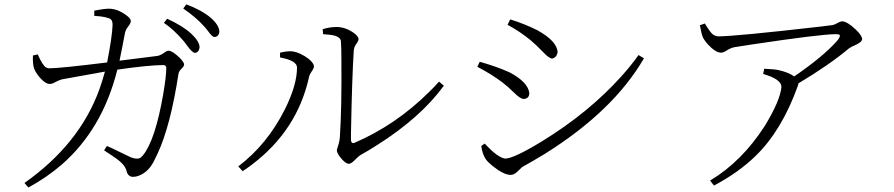

<svg xmlns="http://www.w3.org/2000/svg" viewBox="-20 -795 4015 862"><path d="M516.6 -522.5 686.5 -543.9Q701.2 -545.9 721.7 -561.5Q730.5 -567.4 736.3 -567.4Q753.9 -567.4 787.1 -535.2Q805.7 -515.6 806.6 -505.9Q806.6 -497.1 793.9 -485.4Q783.2 -475.6 781.2 -462.9Q745.1 -228.5 687.5 -105.5Q678.7 -85.9 669.9 -69.3Q641.6 -15.6 592.8 -2.9Q583 -1 575.2 -1Q553.7 -2.9 547.9 -28.3Q541 -55.7 501 -84Q495.1 -87.9 482.4 -96.7Q460 -111.3 447.3 -120.1L460 -139.6Q480.5 -130.9 524.4 -109.4Q560.5 -91.8 569.3 -87.9Q599.6 -77.1 613.3 -88.9Q617.2 -92.8 621.1 -96.7Q676.8 -164.1 712.9 -373Q726.6 -453.1 726.6 -492.2Q724.6 -502 714.8 -502.9Q649.4 -502.9 506.8 -482.4Q440.4 -215.8 256.8 -55.7Q188.5 2.9 107.4 46.9L89.8 26.4Q337.9 -148.4 426.8 -395.5Q439.5 -431.6 451.2 -473.6Q291 -445.3 256.8 -438.5Q245.1 -435.5 219.7 -421.9Q210.9 -418 204.1 -418Q179.7 -418 148.4 -460Q137.7 -474.6 133.8 -485.4Q126 -506.8 127.9 -545.9L149.4 -550.8Q170.9 -502 186.5 -492.2Q194.3 -488.3 201.2 -488.3Q247.1 -488.3 460.9 -514.6Q483.4 -628.9 485.4 -682.6Q486.3 -705.1 471.7 -711.9Q468.8 -712.9 465.8 -713.9Q443.4 -721.7 403.3 -723.6V-747.1Q452.1 -756.8 471.7 -755.9Q508.8 -754.9 546.9 -726.6Q567.4 -711.9 567.4 -700.2Q567.4 -691.4 554.7 -674.8Q543 -660.2 540 -641.6Q531.2 -592.8 516.6 -522.5ZM715.8 -692.4 730.5 -710.9Q802.7 -677.7 839.8 -642.6Q876 -608.4 876 -582Q873 -559.6 855.5 -557.6Q843.8 -557.6 820.3 -589.8Q810.5 -603.5 806.6 -608.4Q759.8 -663.1 715.8 -692.4ZM802.7 -756.8 816.4 -775.4Q884.8 -750 926.8 -714.8Q963.9 -681.6 964.8 -653.3Q962.9 -629.9 942.4 -628.9Q932.6 -628.9 914.1 -655.3Q902.3 -670.9 894.5 -678.7Q859.4 -717.8 802.7 -756.8Z M1430.7 -641.6 1428.7 -664.1Q1460.9 -673.8 1491.2 -673.8Q1531.2 -673.8 1569.3 -646.5Q1588.9 -631.8 1589.8 -620.1Q1589.8 -610.4 1578.1 -595.7Q1570.3 -584 1568.4 -570.3Q1560.5 -450.2 1555.7 -196.3Q1555.7 -176.8 1555.7 -165Q1557.6 -149.4 1570.3 -153.3Q1756.8 -233.4 1906.2 -381.8Q1930.7 -405.3 1951.2 -428.7L1972.7 -410.2Q1868.2 -266.6 1669.9 -141.6Q1634.8 -119.1 1599.6 -99.6Q1590.8 -94.7 1567.4 -71.3Q1555.7 -60.5 1546.9 -59.6Q1529.3 -59.6 1503.9 -93.8Q1492.2 -111.3 1492.2 -120.1Q1492.2 -123 1500 -147.5Q1504.9 -162.1 1505.9 -180.7Q1514.6 -309.6 1512.7 -527.3Q1512.7 -580.1 1510.7 -608.4Q1509.8 -632.8 1462.9 -638.7Q1449.2 -640.6 1430.7 -641.6ZM1313.5 -492.2Q1312.5 -523.4 1237.3 -537.1V-558.6Q1271.5 -566.4 1291 -564.5Q1328.1 -559.6 1366.2 -530.3Q1388.7 -511.7 1389.6 -497.1Q1389.6 -488.3 1377 -470.7Q1369.1 -459 1367.2 -448.2Q1314.5 -210.9 1113.3 -57.6Q1091.8 -41 1069.3 -26.4L1049.8 -47.9Q1179.7 -146.5 1258.8 -303.7Q1313.5 -413.1 1313.5 -492.2Z M2362.3 -614.3Q2313.5 -654.3 2258.8 -683.6L2270.5 -708Q2334 -688.5 2392.6 -659.2Q2482.4 -609.4 2483.4 -559.6Q2478.5 -536.1 2459 -532.2Q2445.3 -532.2 2417 -562.5Q2383.8 -596.7 2362.3 -614.3ZM2248 -83Q2286.1 -83 2414.1 -161.1Q2624 -290 2770.5 -453.1Q2813.5 -501 2846.7 -547.9L2871.1 -533.2Q2733.4 -295.9 2424.8 -103.5Q2375 -73.2 2324.2 -44.9Q2321.3 -43 2301.8 -23.4Q2287.1 -9.8 2272.5 -9.8Q2241.2 -9.8 2190.4 -50.8Q2169.9 -67.4 2161.1 -80.1Q2145.5 -103.5 2140.6 -139.6L2156.2 -150.4Q2214.8 -86.9 2248 -83ZM2237.3 -423.8Q2185.5 -462.9 2123 -495.1L2133.8 -517.6Q2205.1 -498 2266.6 -470.7Q2350.6 -426.8 2356.4 -377Q2356.4 -356.4 2337.9 -351.6Q2335 -350.6 2332 -350.6Q2316.4 -350.6 2289.1 -377.9Q2257.8 -408.2 2237.3 -423.8Z M3122.1 -681.6 3144.5 -689.5Q3169.9 -647.5 3181.6 -639.6Q3193.4 -631.8 3205.1 -631.8Q3281.2 -631.8 3665 -675.8Q3706.1 -680.7 3719.7 -682.6Q3725.6 -683.6 3747.1 -695.3Q3754.9 -699.2 3760.7 -699.2Q3783.2 -699.2 3822.3 -662.1Q3849.6 -635.7 3850.6 -620.1Q3850.6 -606.4 3822.3 -593.8Q3799.8 -584 3792 -578.1Q3702.1 -502.9 3566.4 -421.9Q3565.4 -420.9 3564.5 -420.9Q3564.5 -415 3561.5 -408.2Q3489.3 -208 3372.1 -94.7Q3295.9 -20.5 3185.5 38.1L3168 15.6Q3310.5 -69.3 3414.1 -230.5Q3482.4 -342.8 3488.3 -404.3Q3488.3 -434.6 3427.7 -456.1Q3418 -459 3406.2 -462.9L3411.1 -486.3Q3456.1 -484.4 3474.6 -480.5Q3518.6 -470.7 3545.9 -452.1Q3672.9 -539.1 3734.4 -607.4Q3740.2 -614.3 3744.1 -619.1Q3756.8 -637.7 3745.1 -640.6Q3740.2 -641.6 3732.4 -641.6Q3664.1 -641.6 3351.6 -594.7Q3305.7 -587.9 3276.4 -583Q3257.8 -579.1 3236.3 -564.5Q3226.6 -558.6 3216.8 -558.6Q3192.4 -558.6 3157.2 -596.7Q3143.6 -612.3 3136.7 -625Q3129.9 -638.7 3122.1 -681.6Z"/></svg>

Font: GenYoMin JP Light
Style: Regular
Weight: 300
Version: Version 1.001;PS 1;hotconv 16.6.51;makeotf.lib2.5.65220 DEVE